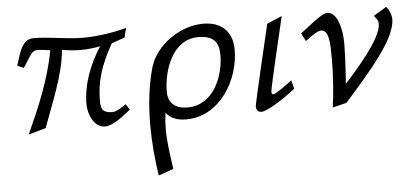

<svg xmlns="http://www.w3.org/2000/svg" viewBox="-51 -585 2106 980"><g transform="rotate(-5 1002.0 -94.5)"><path d="M54 -333 87 -319C131 -387 135 -404 166 -404C180 -404 199 -401 229 -397C202 -248 140 -105 82 22L171 -3C218 -135 276 -261 289 -394C321 -388 351 -385 383 -385C415 -385 448 -388 484 -395C429 -309 389 -209 389 -106C389 -59 415 15 475 15C516 15 577 -35 607 -60L588 -89C570 -77 540 -55 518 -55C464 -55 459 -81 459 -120C459 -212 483 -297 545 -405L613 -429C615 -445 620 -461 625 -477C557 -458 471 -446 400 -446C316 -446 232 -466 148 -466C84 -466 71 -380 54 -333Z M704 28C704 116 712 204 725 288L802 261C790 178 781 117 781 56C781 29 783 2 787 -28C812 5 850 15 890 15C1063 15 1167 -164 1167 -318C1167 -410 1112 -464 1018 -464C900 -464 772 -377 740 -262C714 -169 704 -70 704 28ZM803 -135C803 -238 852 -398 986 -398C1063 -398 1092 -366 1092 -298C1092 -192 1037 -45 902 -45C840 -45 803 -75 803 -135Z M1249 -20C1249 1 1262 10 1276 10C1303 10 1389 -42 1452 -93L1441 -137C1426 -125 1357 -74 1344 -74C1337 -74 1335 -78 1335 -89C1335 -107 1421 -468 1421 -468L1344 -435C1344 -435 1249 -35 1249 -20Z M1512 -371 1533 -330C1549 -342 1593 -377 1614 -377C1656 -377 1657 -305 1657 -225C1657 -150 1651 -57 1640 20L1712 2C1838 -142 1982 -299 1982 -404C1982 -426 1970 -453 1956 -468L1890 -428C1903 -408 1911 -407 1911 -384C1911 -311 1776 -159 1717 -95C1717 -95 1727 -222 1727 -302C1727 -371 1707 -464 1653 -464C1623 -464 1540 -390 1512 -371Z"/></g></svg>

Font: KpSans
Style: Italic
Weight: 400
Italic angle: -11°
Version: Version 0.66